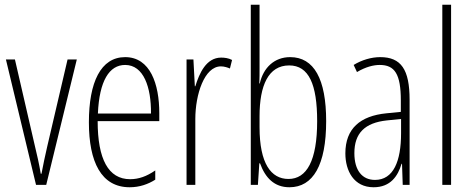

<svg xmlns="http://www.w3.org/2000/svg" viewBox="-20 -780 1992 810"><path d="M132 0H175L304 -529H265L179 -161C170 -122 162 -84 155 -47H152C145 -89 136 -128 127 -165L43 -529H5Z M508 -539C405 -539 355 -433 355 -264C355 -97 407 10 527 10C569 10 605 -3 635 -22V-61C599 -36 565 -24 529 -24C437 -24 392 -109 392 -269H652V-303C652 -425 614 -539 508 -539ZM508 -506C586 -506 618 -412 617 -301H393C399 -439 441 -506 508 -506Z M913 -537C850 -537 821 -471 804 -416H802L796 -529H767V0H804V-278C804 -381 842 -500 912 -500C926 -500 941 -495 950 -491L959 -527C944 -535 927 -537 913 -537Z M1075 -494V-760H1038V0H1068L1074 -91H1077C1099 -30 1137 10 1201 10C1301 10 1356 -84 1356 -269C1356 -446 1305 -539 1204 -539C1138 -539 1091 -495 1076 -428H1074C1075 -447 1075 -472 1075 -494ZM1200 -504C1283 -504 1318 -424 1318 -269C1318 -102 1274 -25 1197 -25C1123 -25 1075 -91 1075 -243V-290C1075 -419 1112 -504 1200 -504Z M1584 -539C1547 -539 1506 -527 1472 -506L1486 -476C1523 -498 1556 -506 1582 -506C1645 -506 1671 -468 1671 -356V-308L1610 -302C1500 -291 1437 -238 1437 -133C1437 -59 1473 10 1556 10C1628 10 1659 -38 1674 -89H1676L1679 0H1708V-359C1708 -487 1672 -539 1584 -539ZM1612 -272 1672 -278V-218C1672 -100 1640 -21 1562 -21C1508 -21 1475 -61 1475 -134C1475 -218 1519 -262 1612 -272Z M1883 0V-760H1846V0Z"/></svg>

Font: Noto Sans Georgian ExtraCondensed ExtraLight
Style: Regular
Weight: 200
Width: 2
Designer: Monotype Design Team, Akaki Razmadze
Foundry: Google LLC
Version: Version 2.005